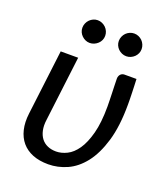

<svg xmlns="http://www.w3.org/2000/svg" viewBox="-132 -794 776 894"><g transform="rotate(20 256.5 -347.0)"><path d="M41 0ZM172.5 -506 133 -183.5Q129 -154.5 134 -131.5Q139 -108.5 151 -92.8Q163 -77 181.8 -68.8Q200.5 -60.5 224.5 -60.5Q250.5 -60.5 278 -74Q305.5 -87.5 327.8 -119.8Q350 -152 364.2 -205.5Q378.5 -259 378.5 -339.5Q378.5 -353.5 378 -370.8Q377.5 -388 377 -406.2Q376.5 -424.5 375.8 -442.5Q375 -460.5 375 -476.5Q375 -484.5 377.8 -490.2Q380.5 -496 384.5 -499.5Q388.5 -503 393 -504.5Q397.5 -506 402 -506H461.5Q462 -491.5 462.8 -474.5Q463.5 -457.5 464 -440.5Q464.5 -423.5 464.8 -407.8Q465 -392 465 -381Q465 -273 442.8 -198.5Q420.5 -124 384.5 -78.2Q348.5 -32.5 303 -12.2Q257.5 8 210.5 8Q166 8 133 -5.2Q100 -18.5 79 -43.2Q58 -68 49.5 -103.5Q41 -139 46.5 -183.5L86 -506ZM256 -644.5Q256 -633 251.5 -623Q247 -613 239 -605.5Q231 -598 220.8 -593.5Q210.5 -589 199 -589Q187.5 -589 177.5 -593.5Q167.5 -598 159.8 -605.5Q152 -613 147.5 -623Q143 -633 143 -644.5Q143 -656 147.5 -666.5Q152 -677 159.8 -684.8Q167.5 -692.5 177.5 -697Q187.5 -701.5 199 -701.5Q210.5 -701.5 220.8 -697Q231 -692.5 239 -684.8Q247 -677 251.5 -666.5Q256 -656 256 -644.5ZM436.5 -644.5Q436.5 -633 432 -623Q427.5 -613 419.8 -605.5Q412 -598 401.8 -593.5Q391.5 -589 380 -589Q368.5 -589 358.2 -593.5Q348 -598 340.2 -605.5Q332.5 -613 328 -623Q323.5 -633 323.5 -644.5Q323.5 -656 328 -666.5Q332.5 -677 340.2 -684.8Q348 -692.5 358.2 -697Q368.5 -701.5 380 -701.5Q391.5 -701.5 401.8 -697Q412 -692.5 419.8 -684.8Q427.5 -677 432 -666.5Q436.5 -656 436.5 -644.5Z"/></g></svg>

Font: Lato
Style: Italic
Weight: 400
Italic angle: -7°
Designer: Lukasz Dziedzic
Foundry: tyPoland Lukasz Dziedzic
Version: Version 2.007; 2014-02-27